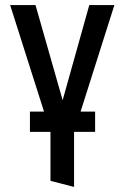

<svg xmlns="http://www.w3.org/2000/svg" viewBox="-20 -520 493 757"><path d="M98 -80V0H355V-80ZM431 -500H332L227 -125L120 -500H20L179 0V193L272 217V1Z"/></svg>

Font: Advent Pro SemiBold
Style: Regular
Weight: 600
Designer: VivaRado, Andreas Kalpakidis
Foundry: VivaRado, Andreas Kalpakidis
Version: Version 3.000